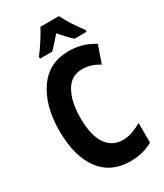

<svg xmlns="http://www.w3.org/2000/svg" viewBox="-230 -1020 960 1122"><g transform="rotate(-30 250.0 -459.0)"><path d="M306 13Q392 13 457 -25V-157Q426 -140 395 -128.5Q364 -117 328 -117Q258 -117 217.5 -176Q177 -235 177 -353Q177 -461 215 -528Q253 -595 327 -595Q388 -595 441 -560L482 -677Q405 -726 311 -726Q178 -726 105.5 -621Q33 -516 33 -349Q33 -178 103.5 -82.5Q174 13 306 13ZM146 -771H228Q242 -784 261 -805.5Q280 -827 302 -852Q348 -798 379 -771H460V-784Q402 -858 366 -931H241Q227 -903 198 -858Q169 -813 146 -784Z"/></g></svg>

Font: Noto Sans Mono Condensed Extra
Style: Regular
Weight: 800
Width: 3
Designer: Monotype Design Team
Foundry: Monotype Imaging Inc.
Version: Version 1.900